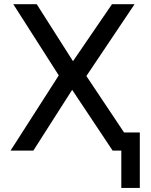

<svg xmlns="http://www.w3.org/2000/svg" viewBox="-20 -720 722 918"><path d="M560 178.5V0H532.5V-86.5H648.5V178.5ZM30.5 0 261 -359.5 43.5 -700H155.5L329 -427.5L515.5 -700H623.5L393 -356.5L631 0H518.5L325 -290.5L139.5 0Z"/></svg>

Font: Geologica Cursive Light
Style: Regular
Weight: 300
Designer: Sindre Bremnes, Frode Helland
Foundry: Monokrom Skriftforlag AS
Version: Version 1.010;gftools[0.9.28]